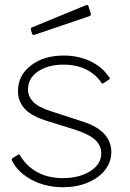

<svg xmlns="http://www.w3.org/2000/svg" viewBox="-20 -772 541 802"><path d="M245 -502Q180 -502 138.5 -473.5Q97 -445 97 -398Q97 -370 118.5 -347Q140 -324 194 -307L329 -263Q387 -244 416 -212Q445 -180 445 -137Q445 -95 418.5 -61.5Q392 -28 346 -9Q300 10 243 10Q171 10 113 -20.5Q55 -51 30 -101Q27 -107 32 -111L54 -125Q60 -129 63 -124Q90 -78 135.5 -53Q181 -28 243 -28Q311 -28 357 -57Q403 -86 403 -132Q403 -166 375 -190Q347 -214 285 -233L182 -265Q112 -286 83.5 -317.5Q55 -349 55 -390Q55 -457 109 -498.5Q163 -540 246 -540Q308 -540 358 -516Q408 -492 437 -448Q441 -443 436 -440L413 -425Q407 -421 404 -426Q380 -462 339.5 -482Q299 -502 245 -502ZM359 -716 360 -712Q360 -707 352 -704L125 -627Q123 -626 120 -626Q115 -626 114 -632L109 -647Q108 -651 109 -653.5Q110 -656 112 -657L341 -751Q343 -752 345.5 -751Q348 -750 349 -748Z"/></svg>

Font: Libre Franklin Thin
Style: Regular
Weight: 250
Designer: Pablo Impallari, Rodrigo Fuenzalida
Foundry: Impallari Type
Version: Version 1.002; ttfautohint (v1.5)